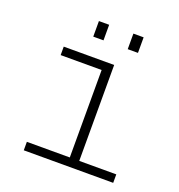

<svg xmlns="http://www.w3.org/2000/svg" viewBox="-128 -809 855 916"><g transform="rotate(20 300.0 -351.0)"><path d="M93 0V-43H311V-487H103V-530H359V-43H547V0ZM219 -623V-702H271V-623ZM394 -623V-702H446V-623Z"/></g></svg>

Font: Geist Mono UltraLight
Style: Regular
Weight: 200
Monospace: yes
Designer: Basement.studio, Andrés Briganti, Mateo Zaragoza
Foundry: Basement.studio, Vercel, Andrés Briganti, Guido Ferreyra, Mateo Zaragoza
Version: Version 1.400; ttfautohint (v1.8.4.7-5d5b)